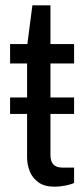

<svg xmlns="http://www.w3.org/2000/svg" viewBox="-20 -692 318 723"><path d="M186 11Q147 11 124.5 -5.5Q102 -22 92 -47Q82 -72 82 -100V-263H18V-325H82V-453H18V-526H83L102 -672H170V-526H259V-453H170V-325H259V-263H170V-108Q170 -61 214 -61H259V-3Q246 3 225 7Q204 11 186 11Z"/></svg>

Font: Archivo VF Beta
Style: Regular
Weight: 400
Designer: Hector Gatti
Foundry: Omnibus-Type
Version: Version 1.002